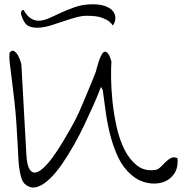

<svg xmlns="http://www.w3.org/2000/svg" viewBox="-20 -848 855 871"><path d="M99.6 -7.8Q84 -17.6 76.7 -41.5Q69.3 -65.4 66.4 -92.3Q63.5 -119.1 62.5 -144.5Q61.5 -169.9 60.5 -184.6Q57.6 -243.2 54.2 -291.5Q50.8 -339.8 45.9 -384.8Q41 -429.7 35.2 -474.1Q29.3 -518.6 23.4 -569.3Q23.4 -571.3 22.9 -576.7Q22.5 -582 22.5 -588.4Q22.5 -594.7 22.9 -600.1Q23.4 -605.5 23.4 -608.4Q33.2 -622.1 43 -616.7Q52.7 -611.3 60.1 -599.1Q67.4 -586.9 72.3 -572.3Q77.1 -557.6 77.1 -553.7L99.6 -146.5Q102.5 -98.6 113.8 -80.6Q125 -62.5 141.6 -65.4Q158.2 -68.4 178.7 -87.9Q199.2 -107.4 220.2 -136.2Q241.2 -165 261.2 -198.2Q281.2 -231.4 297.9 -260.7Q314.5 -290 325.2 -311.5Q335.9 -333 337.9 -337.9Q342.8 -348.6 354 -375Q365.2 -401.4 377.4 -430.7Q389.6 -460 400.4 -486.3Q411.1 -512.7 415 -523.4Q416 -527.3 419.4 -540.5Q422.9 -553.7 427.7 -568.4Q432.6 -583 439 -596.2Q445.3 -609.4 452.6 -612.8Q460 -616.2 468.3 -607.4Q476.6 -598.6 485.4 -569.3Q483.4 -543 483.9 -494.6Q484.4 -446.3 490.2 -389.2Q496.1 -332 508.8 -273.9Q521.5 -215.8 544.4 -169.9Q567.4 -124 601.6 -97.2Q635.7 -70.3 684.6 -77.1Q697.3 -79.1 708.5 -90.3Q719.7 -101.6 731 -112.8Q742.2 -124 754.9 -130.9Q767.6 -137.7 785.2 -130.9Q789.1 -85.9 769 -58.1Q749 -30.3 716.3 -20.5Q683.6 -10.7 645.5 -19Q607.4 -27.3 577.1 -53.7Q539.1 -85.9 516.6 -133.3Q494.1 -180.7 480.5 -233.9Q466.8 -287.1 459.5 -340.8Q452.1 -394.5 446.3 -438.5L438.5 -454.1Q436.5 -450.2 426.8 -425.3Q417 -400.4 400.4 -363.3Q383.8 -326.2 362.3 -280.8Q340.8 -235.4 315.4 -190.4Q290 -145.5 262.2 -105Q234.4 -64.5 206.5 -37.6Q178.7 -10.7 151.4 -1Q124 8.8 99.6 -7.8ZM80.1 -800.8Q81.1 -801.8 83.5 -802.7Q85.9 -803.7 86.9 -802.7Q104.5 -772.5 123.5 -762.2Q142.6 -752 163.6 -754.4Q184.6 -756.8 208.5 -768.1Q232.4 -779.3 260.3 -792Q288.1 -804.7 318.8 -815.4Q349.6 -826.2 385.7 -828.1Q426.8 -830.1 452.6 -821.8Q478.5 -813.5 490.7 -799.3Q502.9 -785.2 503.4 -768.6Q503.9 -752 495.1 -737.3Q491.2 -730.5 488.8 -735.8Q486.3 -741.2 476.1 -750Q465.8 -758.8 442.4 -767.6Q418.9 -776.4 373 -776.4Q351.6 -776.4 324.7 -769Q297.9 -761.7 269.5 -752Q241.2 -742.2 212.9 -733.4Q184.6 -724.6 160.2 -722.7Q135.7 -720.7 116.2 -727.1Q96.7 -733.4 86.9 -754.9Q85 -758.8 82 -765.1Q79.1 -771.5 77.1 -777.8Q75.2 -784.2 75.2 -790Q75.2 -795.9 80.1 -800.8Z"/></svg>

Font: Give You Glory
Style: Regular
Weight: 400
Designer: Kimberly Geswein
Foundry: Kimberly Geswein
Version: Version 1.002